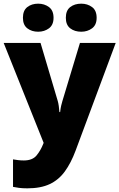

<svg xmlns="http://www.w3.org/2000/svg" viewBox="-21 -787 651 1047"><path d="M-1 -553H200L294 -236Q297 -226 299.5 -209Q302 -192 303 -176H307Q309 -196 312.5 -210.5Q316 -225 319 -235L415 -553H610L391 35Q366 102 332.5 148Q299 194 250 217Q201 240 128 240Q102 240 83 237.5Q64 235 50 232V82Q61 84 76.5 86Q92 88 109 88Q156 88 178.5 60.5Q201 33 215 -3L217 -8ZM104 -690Q104 -730 128 -748.5Q152 -767 187 -767Q221 -767 246 -748.5Q271 -730 271 -690Q271 -651 246 -632.5Q221 -614 187 -614Q152 -614 128 -632.5Q104 -651 104 -690ZM338 -690Q338 -730 362 -748.5Q386 -767 422 -767Q456 -767 481 -748.5Q506 -730 506 -690Q506 -651 481 -632.5Q456 -614 422 -614Q386 -614 362 -632.5Q338 -651 338 -690Z"/></svg>

Font: Noto Sans Black
Style: Regular
Weight: 900
Designer: Monotype Design Team
Foundry: Monotype Imaging Inc.
Version: Version 2.007